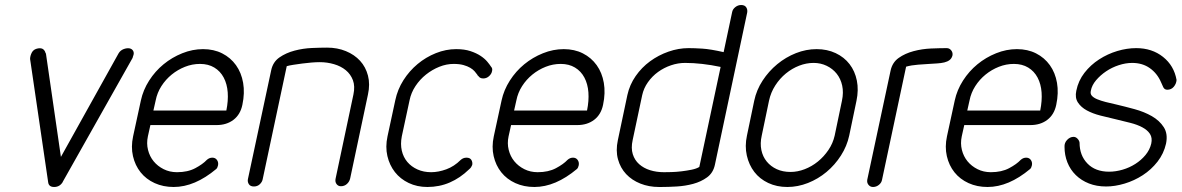

<svg xmlns="http://www.w3.org/2000/svg" viewBox="-20 -746 4714 766"><path d="M453 -533Q460 -545 473 -550Q486 -555 497 -553Q507 -551 511.5 -542.5Q516 -534 511 -522Q511 -521 510 -519Q509 -517 509 -515L230 -20L231 -21Q219 0 196 0Q174 0 172 -20L100 -511V-510Q100 -523 107 -536.5Q114 -550 132 -553Q146 -555 153 -549Q160 -543 162 -533L163 -534L223 -120Z M592 -305H883Q891 -344 888.5 -377.5Q886 -411 872.5 -436.5Q859 -462 835 -476.5Q811 -491 778 -491Q747 -491 718 -479.5Q689 -468 665 -448.5Q641 -429 624 -402.5Q607 -376 601 -345ZM805 -108Q815 -117 827 -117Q839 -117 845.5 -108Q852 -99 850 -87Q848 -77 843 -72Q757 0 673 0Q631 0 597 -15.5Q563 -31 541 -58.5Q519 -86 510.5 -123Q502 -160 511 -202L542 -345Q551 -387 575 -424.5Q599 -462 632.5 -489.5Q666 -517 707 -533.5Q748 -550 790 -550Q833 -550 866.5 -533Q900 -516 921.5 -486Q943 -456 950 -415.5Q957 -375 947 -328Q939 -289 911.5 -268Q884 -247 844 -247H580L570 -202Q564 -174 570.5 -148Q577 -122 593 -102.5Q609 -83 633 -71Q657 -59 686 -59Q729 -59 759 -75Q789 -91 805 -108Z M1028 -31Q1026 -20 1016.5 -11Q1007 -2 993 -2Q979 -2 973 -11Q967 -20 969 -31L1062 -466Q1069 -499 1095 -517Q1121 -535 1155 -544Q1189 -553 1224 -554.5Q1259 -556 1285 -556Q1326 -556 1360 -542Q1394 -528 1416.5 -503.5Q1439 -479 1448 -444.5Q1457 -410 1448 -369L1377 -34Q1374 -21 1364 -12Q1354 -3 1340 -3Q1329 -3 1322.5 -12Q1316 -21 1319 -34L1390 -369Q1397 -402 1388 -426Q1379 -450 1359.5 -466Q1340 -482 1312.5 -490Q1285 -498 1256 -498Q1241 -498 1222.5 -496.5Q1204 -495 1185.5 -492.5Q1167 -490 1150.5 -487.5Q1134 -485 1124 -482Z M1818 -108Q1828 -117 1841 -117Q1855 -117 1860.5 -108Q1866 -99 1864 -88Q1862 -83 1859.5 -79Q1857 -75 1851 -70Q1816 -36 1774.5 -18Q1733 0 1685 0Q1644 0 1610.5 -16Q1577 -32 1555.5 -59.5Q1534 -87 1525.5 -123.5Q1517 -160 1526 -202L1557 -346Q1566 -389 1589.5 -426Q1613 -463 1646 -490.5Q1679 -518 1719 -534Q1759 -550 1800 -550Q1833 -550 1857 -542Q1881 -534 1897.5 -523Q1914 -512 1924 -500Q1934 -488 1939 -480Q1946 -473 1943 -462Q1941 -451 1931 -442Q1921 -433 1908 -433Q1895 -433 1889 -442L1884 -447H1885Q1880 -454 1873.5 -461.5Q1867 -469 1856 -475.5Q1845 -482 1829 -486.5Q1813 -491 1790 -491Q1761 -491 1732.5 -479.5Q1704 -468 1679.5 -448.5Q1655 -429 1637.5 -402.5Q1620 -376 1614 -346L1583 -202Q1577 -171 1583 -145Q1589 -119 1605 -100Q1621 -81 1645.5 -70Q1670 -59 1700 -59Q1729 -59 1760.5 -70.5Q1792 -82 1818 -108Z M2031 -305H2322Q2330 -344 2327.5 -377.5Q2325 -411 2311.5 -436.5Q2298 -462 2274 -476.5Q2250 -491 2217 -491Q2186 -491 2157 -479.5Q2128 -468 2104 -448.5Q2080 -429 2063 -402.5Q2046 -376 2040 -345ZM2244 -108Q2254 -117 2266 -117Q2278 -117 2284.5 -108Q2291 -99 2289 -87Q2287 -77 2282 -72Q2196 0 2112 0Q2070 0 2036 -15.5Q2002 -31 1980 -58.5Q1958 -86 1949.5 -123Q1941 -160 1950 -202L1981 -345Q1990 -387 2014 -424.5Q2038 -462 2071.5 -489.5Q2105 -517 2146 -533.5Q2187 -550 2229 -550Q2272 -550 2305.5 -533Q2339 -516 2360.5 -486Q2382 -456 2389 -415.5Q2396 -375 2386 -328Q2378 -289 2350.5 -268Q2323 -247 2283 -247H2019L2009 -202Q2003 -174 2009.5 -148Q2016 -122 2032 -102.5Q2048 -83 2072 -71Q2096 -59 2125 -59Q2168 -59 2198 -75Q2228 -91 2244 -108Z M2504 -187Q2497 -155 2504.5 -131Q2512 -107 2530 -91Q2548 -75 2573.5 -67Q2599 -59 2629 -59Q2640 -59 2659 -59.5Q2678 -60 2699 -62.5Q2720 -65 2739.5 -69Q2759 -73 2770 -80L2855 -479Q2817 -487 2781.5 -491Q2746 -495 2713 -495Q2685 -495 2657 -485.5Q2629 -476 2605.5 -459Q2582 -442 2565 -418Q2548 -394 2542 -366ZM2483 -367Q2492 -408 2516 -442.5Q2540 -477 2573.5 -501.5Q2607 -526 2647 -540Q2687 -554 2727 -554Q2750 -554 2782 -552Q2814 -550 2867 -538L2901 -698Q2903 -709 2913.5 -717.5Q2924 -726 2937 -726Q2951 -726 2957 -717Q2963 -708 2961 -696L2832 -88Q2825 -56 2801 -38.5Q2777 -21 2745.5 -12.5Q2714 -4 2680 -2Q2646 0 2618 0H2609Q2569 0 2535 -13.5Q2501 -27 2478 -51.5Q2455 -76 2445.5 -110.5Q2436 -145 2445 -187Z M2989 -344Q2998 -387 3022.5 -424.5Q3047 -462 3081 -490Q3115 -518 3155.5 -534Q3196 -550 3238 -550Q3280 -550 3314 -534Q3348 -518 3369.5 -490Q3391 -462 3398.5 -424.5Q3406 -387 3397 -344L3368 -205Q3359 -163 3335 -125.5Q3311 -88 3277.5 -60Q3244 -32 3203.5 -16Q3163 0 3121 0Q3079 0 3045 -16Q3011 -32 2989.5 -60Q2968 -88 2959.5 -125.5Q2951 -163 2960 -205ZM3019 -205Q3012 -174 3017.5 -147.5Q3023 -121 3039 -101.5Q3055 -82 3079 -71Q3103 -60 3134 -60Q3162 -60 3190.5 -71Q3219 -82 3243 -101.5Q3267 -121 3285 -147.5Q3303 -174 3310 -205L3339 -344Q3346 -377 3340 -404.5Q3334 -432 3318 -452Q3302 -472 3278 -483.5Q3254 -495 3226 -495Q3197 -495 3168.5 -484Q3140 -473 3115.5 -453Q3091 -433 3073 -405Q3055 -377 3048 -344Z M3499 -29Q3497 -17 3486.5 -8.5Q3476 0 3463 0Q3452 0 3445 -8.5Q3438 -17 3440 -29L3533 -464Q3540 -497 3565.5 -515Q3591 -533 3625 -542Q3659 -551 3694.5 -552.5Q3730 -554 3757 -554Q3768 -554 3775 -545Q3782 -536 3780 -525Q3777 -513 3768.5 -506.5Q3760 -500 3747.5 -497Q3735 -494 3719 -493L3687 -491Q3670 -490 3643 -488Q3616 -486 3595 -480Z M3839 -305H4130Q4138 -344 4135.5 -377.5Q4133 -411 4119.5 -436.5Q4106 -462 4082 -476.5Q4058 -491 4025 -491Q3994 -491 3965 -479.5Q3936 -468 3912 -448.5Q3888 -429 3871 -402.5Q3854 -376 3848 -345ZM4052 -108Q4062 -117 4074 -117Q4086 -117 4092.5 -108Q4099 -99 4097 -87Q4095 -77 4090 -72Q4004 0 3920 0Q3878 0 3844 -15.5Q3810 -31 3788 -58.5Q3766 -86 3757.5 -123Q3749 -160 3758 -202L3789 -345Q3798 -387 3822 -424.5Q3846 -462 3879.5 -489.5Q3913 -517 3954 -533.5Q3995 -550 4037 -550Q4080 -550 4113.5 -533Q4147 -516 4168.5 -486Q4190 -456 4197 -415.5Q4204 -375 4194 -328Q4186 -289 4158.5 -268Q4131 -247 4091 -247H3827L3817 -202Q3811 -174 3817.5 -148Q3824 -122 3840 -102.5Q3856 -83 3880 -71Q3904 -59 3933 -59Q3976 -59 4006 -75Q4036 -91 4052 -108Z M4674 -427Q4673 -412 4663 -400Q4653 -388 4637 -388Q4626 -388 4621 -398L4612 -418Q4597 -453 4567.5 -474Q4538 -495 4497 -495Q4471 -495 4443.5 -486Q4416 -477 4393 -461.5Q4370 -446 4353 -426Q4336 -406 4332 -384Q4329 -372 4336 -364Q4343 -356 4357.5 -350Q4372 -344 4391.5 -339Q4411 -334 4434 -329Q4468 -321 4506.5 -310.5Q4545 -300 4575.5 -282.5Q4606 -265 4623 -238.5Q4640 -212 4632 -173Q4623 -133 4598 -101Q4573 -69 4539 -47Q4505 -25 4466.5 -13.5Q4428 -2 4393 -2Q4355 -2 4324.5 -14Q4294 -26 4272 -47.5Q4250 -69 4238.5 -98Q4227 -127 4227 -160Q4226 -176 4237.5 -188Q4249 -200 4263 -200Q4272 -200 4279 -192.5Q4286 -185 4287 -177Q4287 -126 4318.5 -93.5Q4350 -61 4405 -61Q4431 -61 4458.5 -69Q4486 -77 4509.5 -92Q4533 -107 4550 -127.5Q4567 -148 4573 -173Q4578 -196 4568 -211.5Q4558 -227 4537.5 -238Q4517 -249 4489 -256L4432 -270Q4401 -277 4370 -285Q4339 -293 4316 -305.5Q4293 -318 4280.5 -337Q4268 -356 4274 -384Q4282 -424 4306.5 -455.5Q4331 -487 4365 -509Q4399 -531 4437.5 -542.5Q4476 -554 4513 -554Q4576 -554 4620 -519Q4664 -484 4674 -427Z"/></svg>

Font: VDS
Style: Thin Italic
Weight: 100
Width: 0
Designer: artmaker
Foundry: artmaker
Version: Version 1.000 2012 initial release